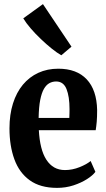

<svg xmlns="http://www.w3.org/2000/svg" viewBox="-20 -901 516 932"><path d="M257 11Q175.5 11 124.5 -25.8Q73.5 -62.5 49.8 -127.8Q26 -193 26 -277.5Q26 -345 43 -398.8Q60 -452.5 91.2 -490Q122.5 -527.5 166 -547.5Q209.5 -567.5 263 -567.5Q352.5 -567.5 401 -515.8Q449.5 -464 451.5 -367Q451.5 -332.5 449.5 -309.8Q447.5 -287 444.5 -269H168.5Q171 -222.5 180 -186.5Q189 -150.5 205 -125.8Q221 -101 243.5 -88.2Q266 -75.5 295.5 -75.5Q331 -75.5 366 -89.5Q401 -103.5 420 -119.5L443 -67Q430.5 -49.5 402.2 -31.5Q374 -13.5 336.5 -1.2Q299 11 257 11ZM167.5 -328.5H316.5Q317 -339.5 317.2 -350.2Q317.5 -361 317.5 -371.5Q317.5 -432 302.8 -468.8Q288 -505.5 252.5 -505.5Q234.5 -505.5 219.5 -497.2Q204.5 -489 193.2 -469.5Q182 -450 175.2 -415.8Q168.5 -381.5 167.5 -328.5ZM277 -633Q257.5 -644 231.2 -665Q205 -686 178 -711.8Q151 -737.5 128.5 -763.8Q106 -790 93 -812L188.5 -881L327 -674.5L278 -633Z"/></svg>

Font: Merriweather 24pt SemiCondensed
Style: Bold
Weight: 700
Width: 4
Designer: Eben Sorkin
Foundry: Eben Sorkin
Version: Version 2.100